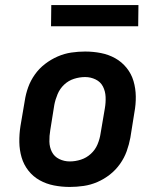

<svg xmlns="http://www.w3.org/2000/svg" viewBox="-20 -732 640 760"><path d="M256 8Q224 8 193.5 2Q163 -4 137 -18.5Q111 -33 92.5 -56.5Q74 -80 65.5 -109Q57 -138 56.5 -169.5Q56 -201 61 -233L78 -333Q82 -360 91.5 -386.5Q101 -413 118 -437Q135 -461 158.5 -479Q182 -497 208.5 -508.5Q235 -520 262.5 -524Q290 -528 317 -528Q349 -528 379.5 -522Q410 -516 436 -501.5Q462 -487 481 -463.5Q500 -440 508.5 -411Q517 -382 517.5 -350.5Q518 -319 512 -287L496 -187Q491 -160 481.5 -133.5Q472 -107 455 -83Q438 -59 415 -41Q392 -23 365.5 -11.5Q339 0 311 4Q283 8 256 8ZM256 -93Q278 -93 300 -100Q322 -107 339.5 -123Q357 -139 366 -160.5Q375 -182 378 -203L395 -303Q399 -326 398 -348.5Q397 -371 387.5 -389.5Q378 -408 358.5 -417.5Q339 -427 317 -427Q295 -427 273 -420Q251 -413 234 -397Q217 -381 208 -359.5Q199 -338 195 -317L179 -217Q175 -194 175.5 -171.5Q176 -149 185.5 -130.5Q195 -112 214.5 -102.5Q234 -93 256 -93ZM182 -628 183 -712H528L527 -628Z"/></svg>

Font: Iosevka HT Extended
Style: Bold Italic
Weight: 700
Width: 7
Italic angle: -9°
Monospace: yes
Designer: Belleve Invis
Foundry: Belleve Invis
Version: Version 32.3.0; ttfautohint (v1.8.4)